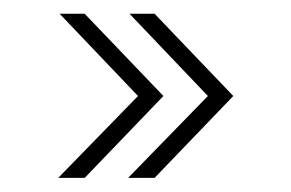

<svg xmlns="http://www.w3.org/2000/svg" viewBox="-20 -404 412 272"><path d="M161.5 -152 274.5 -268 163.5 -384.5H199L310.5 -268L199 -152ZM62.5 -152 175.5 -268 64.5 -384.5H100L211.5 -268L100 -152Z"/></svg>

Font: Imbue Thin 10pt Light
Style: Regular
Weight: 300
Version: Version 1.102